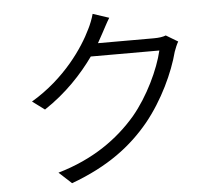

<svg xmlns="http://www.w3.org/2000/svg" viewBox="-57 -867 1113 971"><g transform="rotate(-5 500.0 -381.0)"><path d="M530 -776 448 -803C442 -779 428 -745 419 -728C376 -638 276 -490 104 -388L166 -342C277 -415 360 -505 420 -589H768C746 -495 684 -363 605 -269C513 -162 386 -70 206 -18L270 41C458 -28 577 -120 668 -230C756 -338 818 -473 845 -576C850 -590 859 -613 867 -626L807 -662C792 -656 772 -653 745 -653H462L489 -702C499 -720 515 -752 530 -776Z"/></g></svg>

Font: Noto Sans CJK SC DemiLight
Style: Regular
Weight: 350
Designer: Ryoko NISHIZUKA 西塚涼子 (kana, bopomofo & ideographs); Paul D. Hunt (Latin, Greek & Cyrillic); Sandoll Communications 산돌커뮤니
Foundry: Adobe
Version: Version 2.004;hotconv 1.0.118;makeotfexe 2.5.65603